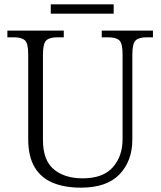

<svg xmlns="http://www.w3.org/2000/svg" viewBox="-20 -855 740 885"><path d="M353 10Q278 10 223.5 -12.5Q169 -35 139.5 -84.5Q110 -134 110 -215V-605Q110 -656 94.5 -669.5Q79 -683 45 -683H14V-714H274V-683H243Q209 -683 193.5 -669Q178 -655 178 -603V-210Q178 -116 228 -74.5Q278 -33 361 -33Q455 -33 500 -84Q545 -135 545 -213V-605Q545 -656 529.5 -669.5Q514 -683 479 -683H449V-714H685V-683H655Q621 -683 605.5 -669Q590 -655 590 -603V-212Q590 -113 531 -51.5Q472 10 353 10ZM214 -792V-835H504V-792Z"/></svg>

Font: Noto Serif Hentaigana Light
Style: Regular
Weight: 300
Designer: Kazuhiro Yamada
Foundry: nipponia
Version: Version 1.000; ttfautohint (v1.8.4.7-5d5b)